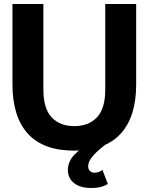

<svg xmlns="http://www.w3.org/2000/svg" viewBox="-20 -740 740 956"><path d="M349 10Q195 10 118.5 -74.5Q42 -159 42 -321V-720H196V-294Q196 -200 237 -156Q278 -112 350 -112Q422 -112 463 -156Q504 -200 504 -293V-720H658V-319Q658 -159 581 -74.5Q504 10 349 10ZM434 196Q379 196 348.5 171.5Q318 147 318 107Q318 63 352.5 28Q387 -7 445 -37L505 -20Q456 18 437.5 42.5Q419 67 419 87Q419 103 428 111.5Q437 120 450 120Q472 120 490 106L517 176Q503 185 483 190.5Q463 196 434 196Z"/></svg>

Font: Instrument Sans
Style: Bold
Weight: 700
Designer: Rodrigo Fuenzalida
Foundry: fragTYPE
Version: Version 1.000; ttfautohint (v1.8.4.7-5d5b);gftools[0.9.28]